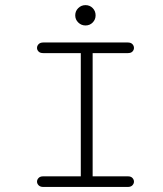

<svg xmlns="http://www.w3.org/2000/svg" viewBox="-20 -740 645 760"><path d="M318.4 -639.2Q301.8 -639.2 289.8 -650.9Q277.8 -662.6 277.8 -679.2Q277.8 -696.3 289.8 -708Q301.8 -719.7 318.4 -719.7Q335.4 -719.7 346.9 -708Q358.4 -696.3 358.4 -679.2Q358.4 -662.6 346.9 -650.9Q335.4 -639.2 318.4 -639.2ZM151.4 0Q139.2 0 132.8 -6.6Q126.5 -13.2 126.5 -21Q126.5 -28.8 132.6 -35.4Q138.7 -42 150.9 -42H299.8V-529.8H150.9Q138.7 -529.8 132.6 -536.1Q126.5 -542.5 126.5 -550.3Q126.5 -558.6 132.8 -565.2Q139.2 -571.8 151.4 -571.8H485.8Q498 -571.8 504.2 -565.2Q510.3 -558.6 510.3 -550.3Q510.3 -542.5 504.4 -536.1Q498.5 -529.8 486.3 -529.8H346.7V-42H486.3Q498.5 -42 504.4 -35.4Q510.3 -28.8 510.3 -21Q510.3 -13.2 504.2 -6.6Q498 0 485.8 0Z"/></svg>

Font: Cutive Mono
Style: Regular
Weight: 400
Designer: Vernon Adams
Foundry: Vernon Adams
Version: Version 1.110; ttfautohint (v1.8.4.7-5d5b)